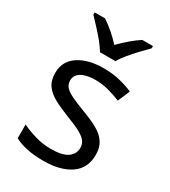

<svg xmlns="http://www.w3.org/2000/svg" viewBox="-189 -861 857 966"><g transform="rotate(30 239.5 -378.0)"><path d="M434.1 -147.9Q434.1 -69.8 376 -30Q317.9 9.8 220.2 9.8Q164.1 9.8 123.5 1Q83 -7.8 51.8 -23.9V-104Q84 -87.9 129.4 -74.5Q174.8 -61 222.2 -61Q289.1 -61 319.1 -82.5Q349.1 -104 349.1 -140.1Q349.1 -160.2 338.1 -176Q327.1 -191.9 298.6 -208Q270 -224.1 216.8 -244.1Q165 -264.2 127.9 -284.2Q90.8 -304.2 70.8 -332Q50.8 -359.9 50.8 -403.8Q50.8 -472.2 106.4 -509Q162.1 -545.9 252 -545.9Q300.8 -545.9 343.5 -535.9Q386.2 -525.9 422.9 -509.8L393.1 -439.9Q358.9 -454.1 322 -464.1Q285.2 -474.1 246.1 -474.1Q191.9 -474.1 163.3 -456.5Q134.8 -439 134.8 -409.2Q134.8 -386.2 147.9 -371.1Q161.1 -356 191.7 -341.1Q222.2 -326.2 272.9 -307.1Q324.2 -288.1 360.1 -268.1Q396 -248 415 -219.5Q434.1 -190.9 434.1 -147.9ZM193.8 -606Q181.2 -627.9 159.2 -655Q137.2 -682.1 113 -708Q88.9 -733.9 70.8 -752.9V-766.1H130.9Q157.2 -749 185.1 -725.1Q212.9 -701.2 237.8 -673.8Q265.1 -701.2 293 -725.1Q320.8 -749 347.2 -766.1H409.2V-752.9Q390.1 -733.9 365.5 -708Q340.8 -682.1 318.4 -655Q295.9 -627.9 284.2 -606Z"/></g></svg>

Font: Defago Noto Sans
Style: Regular
Weight: 400
Designer: John M. Durdin
Foundry: Lao IT Dev Co., Ltd.
Version: Version 1.000 2007 initial release